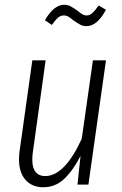

<svg xmlns="http://www.w3.org/2000/svg" viewBox="-20 -777 513 808"><path d="M60 -106Q60 -127 62 -138L116 -523H172L118 -135Q116 -124 116 -104Q116 -70 130 -53Q144 -36 170 -36Q252 -36 324 -193L371 -523H426L352 0H306L319 -121Q287 -59 250 -24Q213 11 162 11Q115 11 87.5 -20Q60 -51 60 -106ZM288 -692Q276 -702 267.5 -707Q259 -712 249 -712Q235 -712 224.5 -703Q214 -694 198 -672L169 -692Q207 -757 250 -757Q265 -757 277 -750.5Q289 -744 306 -732Q318 -722 326.5 -717Q335 -712 345 -712Q357 -712 368.5 -722Q380 -732 395 -754L426 -736Q389 -667 344 -667Q329 -667 317 -673.5Q305 -680 288 -692Z"/></svg>

Font: Fira Sans Extra Condensed Light
Style: Italic
Weight: 300
Width: 3
Italic angle: -8°
Designer: Carrois Corporate & Edenspiekermann AG
Foundry: Carrois Corporate GbR & Edenspiekermann AG
Version: Version 4.203